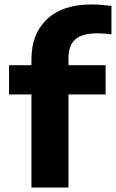

<svg xmlns="http://www.w3.org/2000/svg" viewBox="-20 -838 518 858"><path d="M120.5 0V-416H20.5V-546.5H120.5V-572.5Q120.5 -687.5 190.5 -752.8Q260.5 -818 388 -818Q414 -818 434.5 -816.2Q455 -814.5 478 -811.5V-684.5Q443 -689 414 -689Q347.5 -689 316.8 -662.2Q286 -635.5 286 -578.5V-546.5H452V-416H286V0Z"/></svg>

Font: Encode Sans Expanded
Style: Bold
Weight: 700
Width: 7
Designer: Multiple Designers
Foundry: Impallari Type
Version: Version 3.000; ttfautohint (v1.8.3) -l 8 -r 50 -G 200 -x 14 